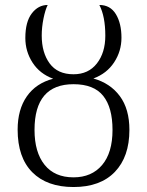

<svg xmlns="http://www.w3.org/2000/svg" viewBox="-20 -743 592 773"><path d="M51 -221Q51 -302 88 -355Q125 -408 194 -426Q140 -446 111 -491Q82 -536 82 -590Q82 -655 108 -689Q134 -723 172 -723Q162 -703 155 -668Q148 -633 148 -600Q148 -531 180 -487.5Q212 -444 276 -444Q336 -444 370 -487.5Q404 -531 404 -599Q404 -677 380 -723Q424 -723 446.5 -686Q469 -649 469 -591Q469 -537 439.5 -492Q410 -447 356 -427Q424 -408 462.5 -356Q501 -304 501 -220Q501 -112 442.5 -51Q384 10 276 10Q169 10 110 -49.5Q51 -109 51 -221ZM433 -220Q433 -310 395.5 -357Q358 -404 276 -404Q119 -404 119 -220Q119 -130 159.5 -79.5Q200 -29 276 -29Q349 -29 391 -78.5Q433 -128 433 -220Z"/></svg>

Font: Noto Serif NarrowLight
Style: Regular
Weight: 300
Width: 4
Designer: Monotype Design Team
Foundry: Monotype Imaging Inc.
Version: Version 1.001